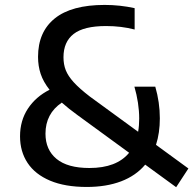

<svg xmlns="http://www.w3.org/2000/svg" viewBox="-20 -770 805 800"><path d="M714 10 585 -84Q546.5 -38 484.8 -14.5Q423 9 341.5 9Q251 9 188.8 -17.2Q126.5 -43.5 95 -91Q63.5 -138.5 63.5 -202Q63.5 -267.5 96.2 -317.2Q129 -367 186.5 -396Q160.5 -429 149.5 -462Q138.5 -495 138.5 -533Q138.5 -637 208.2 -693.2Q278 -749.5 416 -749.5Q480 -749.5 541 -736V-647Q485.5 -661.5 422 -661.5Q329 -661.5 286.8 -628.5Q244.5 -595.5 244.5 -531.5Q244.5 -501.5 254 -477.5Q263.5 -453.5 287 -427.5Q310.5 -401.5 354 -368L555.5 -221Q560 -246.5 560 -276.5Q560 -307.5 554.8 -342Q549.5 -376.5 540 -409H627Q646 -343.5 646 -277Q646 -216 630 -166.5L765 -68ZM518 -133.5 303.5 -290Q265.5 -317.5 237.5 -342.5Q169.5 -296.5 169.5 -213Q169.5 -146 215.5 -108Q261.5 -70 352.5 -70Q466 -70 518 -133.5Z"/></svg>

Font: Encode Sans Medium
Style: Regular
Weight: 500
Designer: Multiple Designers
Foundry: Impallari Type
Version: Version 2.000